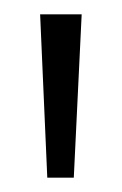

<svg xmlns="http://www.w3.org/2000/svg" viewBox="-20 -711 170 268"><path d="M46 -463 36 -691H94L83 -463Z"/></svg>

Font: Bricolage Grotesque 96pt ExtraBold ExtraLight
Style: Regular
Weight: 250
Version: Version 1.001;gftools[0.9.33.dev8+g029e19f]